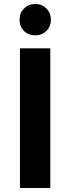

<svg xmlns="http://www.w3.org/2000/svg" viewBox="-20 -942 351 962"><path d="M157 -765Q122 -765 100 -787Q78 -809 78 -843Q78 -877 100.5 -899.5Q123 -922 157 -922Q190 -922 212.5 -899.5Q235 -877 235 -843Q235 -809 212.5 -787Q190 -765 157 -765ZM80 0V-700H232V0Z"/></svg>

Font: Overpass Heavy
Style: Regular
Weight: 900
Designer: Delve Withrington, Thomas Jockin
Foundry: Delve Fonts
Version: Version 3.000;DELV;Overpass